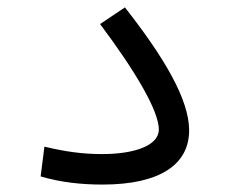

<svg xmlns="http://www.w3.org/2000/svg" viewBox="-20 -495 626 517"><path d="M255.9 2C411.6 2 489.3 -52.7 489.3 -144C489.3 -228.5 419.4 -343.8 316.4 -475.1L249.5 -430.2C347.7 -299.3 407.7 -194.8 407.7 -146.5C407.7 -101.6 338.9 -80.1 254.9 -80.1C201.2 -80.1 155.3 -86.9 99.6 -100.1L89.4 -20C141.6 -4.4 197.3 2 255.9 2Z"/></svg>

Font: Cascadia Code SemiLight
Style: Regular
Weight: 350
Monospace: yes
Designer: Aaron Bell
Foundry: Saja Typeworks
Version: Version 2404.023